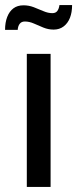

<svg xmlns="http://www.w3.org/2000/svg" viewBox="-52 -739 305 759"><path d="M54 0V-526H148V0ZM-32 -621Q-32 -650 -23.5 -672Q-15 -694 1 -706Q17 -718 41 -718Q62 -718 81.5 -710.5Q101 -703 119.5 -695Q138 -687 155 -687Q168 -687 174.5 -695.5Q181 -704 183 -719H233Q233 -690 224.5 -668.5Q216 -647 199.5 -634.5Q183 -622 160 -622Q139 -622 119.5 -630Q100 -638 82 -646Q64 -654 46 -654Q33 -654 26 -645Q19 -636 18 -621Z"/></svg>

Font: Archivo Condensed Medium
Style: Regular
Weight: 500
Width: 3
Designer: Hector Gatti
Foundry: Omnibus-Type
Version: Version 2.001